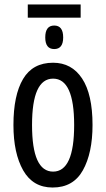

<svg xmlns="http://www.w3.org/2000/svg" viewBox="-20 -827 473 857"><path d="M393 -269Q393 -406 346.5 -476.5Q300 -547 217 -547Q126 -547 83 -474.5Q40 -402 40 -269Q40 -143 83.5 -66.5Q127 10 215 10Q307 10 350 -67Q393 -144 393 -269ZM123 -269Q123 -476 217 -476Q311 -476 311 -269Q311 -61 217 -61Q123 -61 123 -269ZM340 -807H104V-748H340ZM222 -713Q182 -713 182 -660Q182 -608 222 -608Q262 -608 262 -660Q262 -713 222 -713Z"/></svg>

Font: Noto Sans Display Condensed
Style: Regular
Weight: 400
Width: 3
Designer: Monotype Design Team
Foundry: Monotype Imaging Inc.
Version: Version 1.900